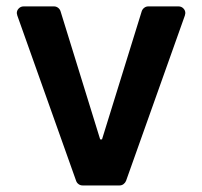

<svg xmlns="http://www.w3.org/2000/svg" viewBox="-20 -565 616 585"><path d="M212 -13.8 32.7 -517.8Q31.2 -522.7 31.2 -524.9Q31.2 -533.4 37.3 -539.4Q43.3 -545.5 52.2 -545.5H144.5Q151.3 -545.5 156.8 -541.4Q162.3 -537.3 164.4 -530.9L285.2 -140.3H290.8L411.9 -530.9Q414.1 -537.3 419.6 -541.4Q425.1 -545.5 431.8 -545.5H523.8Q532.7 -545.5 538.7 -539.4Q544.7 -533.4 544.7 -524.9Q544.7 -522.7 543.3 -517.8L364 -13.8Q361.5 -7.8 356.2 -3.9Q350.9 0 344.5 0H231.5Q224.8 0 219.5 -3.9Q214.1 -7.8 212 -13.8Z"/></svg>

Font: DeltaSans SemiBold
Style: Regular
Weight: 600
Designer: Rasmus Andersson
Foundry: rsms
Version: Version 3.012